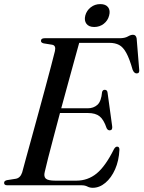

<svg xmlns="http://www.w3.org/2000/svg" viewBox="-20 -882 684 914"><path d="M368 0H14.5Q-0.5 0 -0.5 -11.5Q-0.5 -21.5 13.5 -24.5L55 -31Q76.5 -34.5 85.5 -61Q91.5 -84.5 103.8 -128.8Q116 -173 131.5 -229.2Q147 -285.5 163.5 -346Q180 -406.5 195.5 -463.8Q211 -521 223 -567Q235 -613 241.5 -639Q247.5 -665.5 228.5 -669L188 -675.5Q175 -678.5 175 -687.5Q175 -700 192.5 -700H548.5Q574 -700 588.2 -708.2Q602.5 -716.5 613 -716.5Q627.5 -716.5 630.5 -699L642.5 -552Q645.5 -533.5 632 -532.5Q619 -531.5 611.5 -549.5Q596.5 -602.5 581.2 -630.2Q566 -658 547 -668Q528 -678 501 -678H357Q348 -645.5 334.2 -595.5Q320.5 -545.5 304.2 -486.2Q288 -427 271.5 -366.5H398Q425 -366.5 443.5 -382.8Q462 -399 466 -444Q469 -454.5 478.5 -454.5Q490.5 -454.5 492 -441L514 -281Q516.5 -262.5 503 -261.5Q493 -261 487.5 -272Q474 -312.5 454.2 -328.2Q434.5 -344 398.5 -344H265.5Q249.5 -284 234.8 -228.2Q220 -172.5 209 -129.5Q198 -86.5 193 -63.5Q187.5 -42 197.8 -32Q208 -22 243.5 -22H343.5Q398 -22 439.8 -56Q481.5 -90 522 -171Q529 -184 537.5 -184Q549 -184 548.5 -168.5Q546 -117 528 -76.2Q510 -35.5 481.8 -11.8Q453.5 12 421.5 12Q407.5 12 396 6Q384.5 0 368 0ZM428.5 -753.5Q403 -753.5 391.5 -768.8Q380 -784 386 -808Q392.5 -832 412 -847.2Q431.5 -862.5 457.5 -862.5Q483.5 -862.5 494.8 -847.2Q506 -832 499.5 -808Q493.5 -784 474 -768.8Q454.5 -753.5 428.5 -753.5Z"/></svg>

Font: Fraunces 72pt
Style: Italic
Weight: 400
Italic angle: -16°
Version: Version 1.000;[b76b70a41]